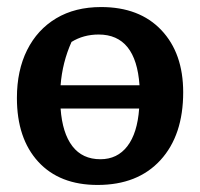

<svg xmlns="http://www.w3.org/2000/svg" viewBox="-20 -516 568 545"><path d="M257 9Q149 9 88.5 -57Q28 -123 28 -238Q28 -316 57 -374Q86 -432 139.5 -464Q193 -496 267 -496Q376 -496 438 -430.5Q500 -365 500 -254Q500 -132 435.5 -61.5Q371 9 257 9ZM183 -397Q157 -339 152 -274H376Q366 -418 260 -418Q217 -418 183 -397ZM265 -64Q313 -64 341.5 -101Q370 -138 375 -208H152Q157 -138 185.5 -101Q214 -64 265 -64Z"/></svg>

Font: Piazzolla SemiBold
Style: Regular
Weight: 600
Designer: Juan Pablo del Peral
Foundry: Huerta Tipografica
Version: Version 1.330